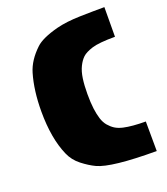

<svg xmlns="http://www.w3.org/2000/svg" viewBox="-147 -848 888 1018"><g transform="rotate(-20 297.5 -339.0)"><path d="M435.5 -110.4Q483.9 -99.6 560.1 -99.6L561 67.4Q306.6 67.4 230 31.2Q195.8 15.1 158 -14.2Q120.1 -43.5 101.6 -86.4Q57.6 -186.5 57.6 -338.4Q57.6 -456.5 84.5 -547.9Q103.5 -612.3 163.6 -668.9Q198.7 -702.6 290 -726.6Q345.7 -740.7 422.6 -742.7Q499.5 -744.6 561 -744.6L560.1 -577.6Q468.8 -577.6 429.7 -565.2Q390.6 -552.7 373.3 -536.4Q356 -520 342.8 -493.2Q329.6 -466.3 324.2 -428.5Q318.8 -390.6 318.8 -342Q318.8 -293.5 323.2 -259.5Q327.6 -225.6 335.7 -200Q343.8 -174.3 358.6 -156.7Q373.5 -139.2 391.1 -127.9Q408.7 -116.7 435.5 -110.4Z"/></g></svg>

Font: Nosifer Caps
Style: Regular
Weight: 800
Version: Version 001.002